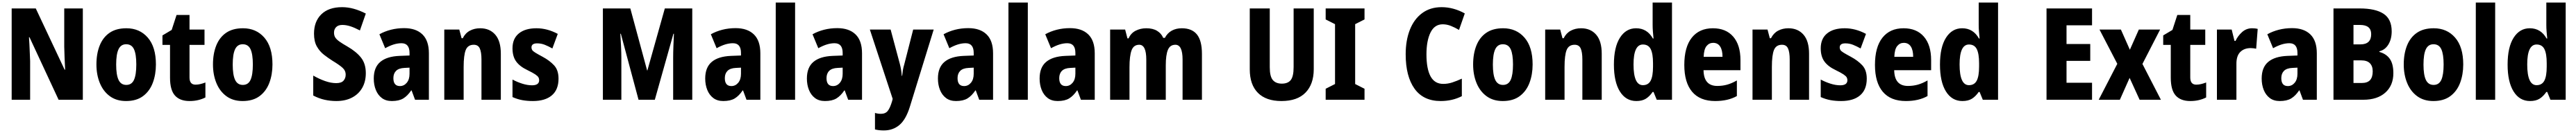

<svg xmlns="http://www.w3.org/2000/svg" viewBox="-20 -846 20090 1040"><path d="M626 -66H437L210 -555H206Q210 -497 211.5 -451.5Q213 -406 215 -369V-66H71V-780H259L484 -301H488Q485 -357 483.5 -399.5Q482 -442 481 -481V-780H626Z M1196 -342Q1196 -263 1171.5 -198Q1147 -133 1095.5 -94.5Q1044 -56 963 -56Q888 -56 836.5 -94Q785 -132 758.5 -197Q732 -262 732 -342Q732 -426 757.5 -490Q783 -554 834.5 -589.5Q886 -625 966 -625Q1069 -625 1132.5 -552Q1196 -479 1196 -342ZM886 -341Q886 -261 904.5 -221.5Q923 -182 965 -182Q1007 -182 1025 -221.5Q1043 -261 1043 -342Q1043 -422 1025 -461Q1007 -500 964 -500Q923 -500 904.5 -461Q886 -422 886 -341Z M1505 -184Q1523 -184 1542 -188.5Q1561 -193 1582 -201V-84Q1557 -71 1526 -63.5Q1495 -56 1458 -56Q1383 -56 1344.5 -99Q1306 -142 1306 -239V-495H1247V-569L1319 -612L1357 -729H1458V-615H1575V-495H1458V-240Q1458 -184 1505 -184Z M2105 -342Q2105 -263 2080.5 -198Q2056 -133 2004.5 -94.5Q1953 -56 1872 -56Q1797 -56 1745.5 -94Q1694 -132 1667.5 -197Q1641 -262 1641 -342Q1641 -426 1666.5 -490Q1692 -554 1743.5 -589.5Q1795 -625 1875 -625Q1978 -625 2041.5 -552Q2105 -479 2105 -342ZM1795 -341Q1795 -261 1813.5 -221.5Q1832 -182 1874 -182Q1916 -182 1934 -221.5Q1952 -261 1952 -342Q1952 -422 1934 -461Q1916 -500 1873 -500Q1832 -500 1813.5 -461Q1795 -422 1795 -341Z M2833 -274Q2833 -208 2805 -159Q2777 -110 2725.5 -83Q2674 -56 2603 -56Q2556 -56 2511.5 -66Q2467 -76 2423 -99V-255Q2468 -229 2514.5 -212.5Q2561 -196 2602 -196Q2642 -196 2659 -215Q2676 -234 2676 -262Q2676 -294 2651 -316.5Q2626 -339 2573 -371Q2540 -392 2506.5 -418Q2473 -444 2451 -483Q2429 -522 2429 -583Q2429 -678 2486 -734Q2543 -790 2648 -790Q2693 -790 2738.5 -777.5Q2784 -765 2833 -740L2787 -608Q2745 -630 2712.5 -640.5Q2680 -651 2650 -651Q2618 -651 2601.5 -634Q2585 -617 2585 -591Q2585 -568 2595 -552.5Q2605 -537 2627.5 -521Q2650 -505 2690 -482Q2759 -442 2796 -395Q2833 -348 2833 -274Z M3132 -626Q3224 -626 3274.5 -577Q3325 -528 3325 -429V-66H3217L3190 -139H3187Q3159 -97 3125.5 -76.5Q3092 -56 3036 -56Q2989 -56 2958 -79.5Q2927 -103 2911 -143Q2895 -183 2895 -232Q2895 -319 2946 -362Q2997 -405 3096 -409L3174 -412V-432Q3174 -508 3111 -508Q3082 -508 3051 -498.5Q3020 -489 2984 -469L2939 -578Q2980 -601 3029 -613.5Q3078 -626 3132 -626ZM3135 -315Q3090 -313 3069 -292Q3048 -271 3048 -235Q3048 -173 3099 -173Q3131 -173 3152.5 -199Q3174 -225 3174 -269V-317Z M3725 -625Q3799 -625 3842.5 -575Q3886 -525 3886 -426V-66H3735V-381Q3735 -438 3722 -467Q3709 -496 3675 -496Q3629 -496 3612.5 -455.5Q3596 -415 3596 -322V-66H3445V-615H3562L3580 -547H3589Q3609 -587 3644.5 -606Q3680 -625 3725 -625Z M4336 -231Q4336 -145 4284 -100.5Q4232 -56 4136 -56Q4091 -56 4053 -63Q4015 -70 3977 -87V-224Q4012 -205 4052.5 -192Q4093 -179 4129 -179Q4185 -179 4185 -219Q4185 -231 4179.5 -241Q4174 -251 4155 -264Q4136 -277 4093 -298Q4034 -326 4005.5 -365.5Q3977 -405 3977 -468Q3977 -544 4026.5 -584.5Q4076 -625 4164 -625Q4248 -625 4330 -581L4288 -467Q4258 -484 4229.5 -495.5Q4201 -507 4169 -507Q4125 -507 4125 -475Q4125 -464 4130.5 -455Q4136 -446 4154.5 -434.5Q4173 -423 4212 -402Q4266 -373 4301 -335.5Q4336 -298 4336 -231Z M4960 -66 4822 -582H4818Q4821 -539 4823.5 -484.5Q4826 -430 4826 -392V-66H4682V-780H4896L5027 -295H5029L5165 -780H5379V-66H5230V-395Q5230 -435 5232 -487.5Q5234 -540 5236 -582H5232L5087 -66Z M5717 -626Q5809 -626 5859.5 -577Q5910 -528 5910 -429V-66H5802L5775 -139H5772Q5744 -97 5710.5 -76.5Q5677 -56 5621 -56Q5574 -56 5543 -79.5Q5512 -103 5496 -143Q5480 -183 5480 -232Q5480 -319 5531 -362Q5582 -405 5681 -409L5759 -412V-432Q5759 -508 5696 -508Q5667 -508 5636 -498.5Q5605 -489 5569 -469L5524 -578Q5565 -601 5614 -613.5Q5663 -626 5717 -626ZM5720 -315Q5675 -313 5654 -292Q5633 -271 5633 -235Q5633 -173 5684 -173Q5716 -173 5737.5 -199Q5759 -225 5759 -269V-317Z M6181 -66H6030V-826H6181Z M6510 -626Q6602 -626 6652.5 -577Q6703 -528 6703 -429V-66H6595L6568 -139H6565Q6537 -97 6503.5 -76.5Q6470 -56 6414 -56Q6367 -56 6336 -79.5Q6305 -103 6289 -143Q6273 -183 6273 -232Q6273 -319 6324 -362Q6375 -405 6474 -409L6552 -412V-432Q6552 -508 6489 -508Q6460 -508 6429 -498.5Q6398 -489 6362 -469L6317 -578Q6358 -601 6407 -613.5Q6456 -626 6510 -626ZM6513 -315Q6468 -313 6447 -292Q6426 -271 6426 -235Q6426 -173 6477 -173Q6509 -173 6530.5 -199Q6552 -225 6552 -269V-317Z M6764 -615H6926L6998 -346Q7010 -299 7013 -253H7016Q7018 -275 7021.5 -296.5Q7025 -318 7033 -345L7102 -615H7262L7076 -11Q7045 89 6994.5 131.5Q6944 174 6873 174Q6853 174 6836 172Q6819 170 6804 166V37Q6826 44 6850 44Q6885 44 6903 22Q6921 0 6937 -53L6942 -73Z M7532 -626Q7624 -626 7674.5 -577Q7725 -528 7725 -429V-66H7617L7590 -139H7587Q7559 -97 7525.5 -76.5Q7492 -56 7436 -56Q7389 -56 7358 -79.5Q7327 -103 7311 -143Q7295 -183 7295 -232Q7295 -319 7346 -362Q7397 -405 7496 -409L7574 -412V-432Q7574 -508 7511 -508Q7482 -508 7451 -498.5Q7420 -489 7384 -469L7339 -578Q7380 -601 7429 -613.5Q7478 -626 7532 -626ZM7535 -315Q7490 -313 7469 -292Q7448 -271 7448 -235Q7448 -173 7499 -173Q7531 -173 7552.5 -199Q7574 -225 7574 -269V-317Z M7996 -66H7845V-826H7996Z M8325 -626Q8417 -626 8467.5 -577Q8518 -528 8518 -429V-66H8410L8383 -139H8380Q8352 -97 8318.5 -76.5Q8285 -56 8229 -56Q8182 -56 8151 -79.5Q8120 -103 8104 -143Q8088 -183 8088 -232Q8088 -319 8139 -362Q8190 -405 8289 -409L8367 -412V-432Q8367 -508 8304 -508Q8275 -508 8244 -498.5Q8213 -489 8177 -469L8132 -578Q8173 -601 8222 -613.5Q8271 -626 8325 -626ZM8328 -315Q8283 -313 8262 -292Q8241 -271 8241 -235Q8241 -173 8292 -173Q8324 -173 8345.5 -199Q8367 -225 8367 -269V-317Z M9197 -625Q9276 -625 9315 -576.5Q9354 -528 9354 -425V-66H9203V-380Q9203 -496 9147 -496Q9105 -496 9088.5 -456Q9072 -416 9072 -336V-66H8920V-380Q8920 -496 8865 -496Q8821 -496 8805 -452Q8789 -408 8789 -320V-66H8638V-615H8755L8773 -546H8782Q8800 -587 8837.5 -606Q8875 -625 8920 -625Q8971 -625 9004 -605Q9037 -585 9052 -550H9065Q9085 -588 9119 -606.5Q9153 -625 9197 -625Z M10226 -305Q10226 -188 10162 -122Q10098 -56 9974 -56Q9854 -56 9790.5 -120Q9727 -184 9727 -304V-780H9883V-320Q9883 -248 9907 -220Q9931 -192 9977 -192Q10025 -192 10047 -220.5Q10069 -249 10069 -321V-780H10226Z M10622 -66H10319V-152L10392 -189V-657L10319 -694V-780H10622V-694L10549 -657V-189L10622 -152Z M11232 -656Q11168 -656 11136.5 -591.5Q11105 -527 11105 -421Q11105 -308 11137 -249Q11169 -190 11236 -190Q11272 -190 11307 -201.5Q11342 -213 11381 -231V-94Q11307 -56 11216 -56Q11081 -56 11012 -152.5Q10943 -249 10943 -422Q10943 -530 10975.5 -613Q11008 -696 11071 -743Q11134 -790 11223 -790Q11270 -790 11315.5 -777.5Q11361 -765 11404 -741L11359 -612Q11327 -631 11295.5 -643.5Q11264 -656 11232 -656Z M11933 -342Q11933 -263 11908.5 -198Q11884 -133 11832.5 -94.5Q11781 -56 11700 -56Q11625 -56 11573.5 -94Q11522 -132 11495.5 -197Q11469 -262 11469 -342Q11469 -426 11494.5 -490Q11520 -554 11571.5 -589.5Q11623 -625 11703 -625Q11806 -625 11869.5 -552Q11933 -479 11933 -342ZM11623 -341Q11623 -261 11641.5 -221.5Q11660 -182 11702 -182Q11744 -182 11762 -221.5Q11780 -261 11780 -342Q11780 -422 11762 -461Q11744 -500 11701 -500Q11660 -500 11641.5 -461Q11623 -422 11623 -341Z M12311 -625Q12385 -625 12428.5 -575Q12472 -525 12472 -426V-66H12321V-381Q12321 -438 12308 -467Q12295 -496 12261 -496Q12215 -496 12198.5 -455.5Q12182 -415 12182 -322V-66H12031V-615H12148L12166 -547H12175Q12195 -587 12230.5 -606Q12266 -625 12311 -625Z M12742 -56Q12660 -56 12613.5 -131Q12567 -206 12567 -341Q12567 -477 12614 -551Q12661 -625 12740 -625Q12826 -625 12871 -545H12876Q12873 -574 12871 -600.5Q12869 -627 12869 -650V-826H13020V-66H12901L12876 -127H12869Q12845 -92 12816 -74Q12787 -56 12742 -56ZM12793 -180Q12835 -180 12853.5 -215Q12872 -250 12872 -325V-352Q12872 -426 12854 -462Q12836 -498 12793 -498Q12720 -498 12720 -342Q12720 -180 12793 -180Z M13339 -625Q13441 -625 13497.5 -559.5Q13554 -494 13554 -376V-297H13266Q13268 -174 13373 -174Q13414 -174 13450 -184Q13486 -194 13526 -217V-95Q13457 -56 13357 -56Q13238 -56 13177 -128.5Q13116 -201 13116 -338Q13116 -478 13174.5 -551.5Q13233 -625 13339 -625ZM13341 -511Q13310 -511 13289.5 -486Q13269 -461 13267 -402H13414Q13414 -454 13395.5 -482.5Q13377 -511 13341 -511Z M13928 -625Q14002 -625 14045.5 -575Q14089 -525 14089 -426V-66H13938V-381Q13938 -438 13925 -467Q13912 -496 13878 -496Q13832 -496 13815.5 -455.5Q13799 -415 13799 -322V-66H13648V-615H13765L13783 -547H13792Q13812 -587 13847.5 -606Q13883 -625 13928 -625Z M14539 -231Q14539 -145 14487 -100.5Q14435 -56 14339 -56Q14294 -56 14256 -63Q14218 -70 14180 -87V-224Q14215 -205 14255.5 -192Q14296 -179 14332 -179Q14388 -179 14388 -219Q14388 -231 14382.5 -241Q14377 -251 14358 -264Q14339 -277 14296 -298Q14237 -326 14208.5 -365.5Q14180 -405 14180 -468Q14180 -544 14229.5 -584.5Q14279 -625 14367 -625Q14451 -625 14533 -581L14491 -467Q14461 -484 14432.5 -495.5Q14404 -507 14372 -507Q14328 -507 14328 -475Q14328 -464 14333.5 -455Q14339 -446 14357.5 -434.5Q14376 -423 14415 -402Q14469 -373 14504 -335.5Q14539 -298 14539 -231Z M14826 -625Q14928 -625 14984.5 -559.5Q15041 -494 15041 -376V-297H14753Q14755 -174 14860 -174Q14901 -174 14937 -184Q14973 -194 15013 -217V-95Q14944 -56 14844 -56Q14725 -56 14664 -128.5Q14603 -201 14603 -338Q14603 -478 14661.5 -551.5Q14720 -625 14826 -625ZM14828 -511Q14797 -511 14776.5 -486Q14756 -461 14754 -402H14901Q14901 -454 14882.5 -482.5Q14864 -511 14828 -511Z M15285 -56Q15203 -56 15156.5 -131Q15110 -206 15110 -341Q15110 -477 15157 -551Q15204 -625 15283 -625Q15369 -625 15414 -545H15419Q15416 -574 15414 -600.5Q15412 -627 15412 -650V-826H15563V-66H15444L15419 -127H15412Q15388 -92 15359 -74Q15330 -56 15285 -56ZM15336 -180Q15378 -180 15396.5 -215Q15415 -250 15415 -325V-352Q15415 -426 15397 -462Q15379 -498 15336 -498Q15263 -498 15263 -342Q15263 -180 15336 -180Z M16296 -66H15941V-780H16296V-648H16097V-502H16282V-370H16097V-199H16296Z M16493 -347 16354 -615H16521L16591 -457L16661 -615H16827L16689 -346L16833 -66H16667L16589 -237L16513 -66H16348Z M17109 -184Q17127 -184 17146 -188.5Q17165 -193 17186 -201V-84Q17161 -71 17130 -63.5Q17099 -56 17062 -56Q16987 -56 16948.5 -99Q16910 -142 16910 -239V-495H16851V-569L16923 -612L16961 -729H17062V-615H17179V-495H17062V-240Q17062 -184 17109 -184Z M17544 -625Q17554 -625 17565 -624Q17576 -623 17588 -620L17576 -465Q17568 -467 17556.5 -468.5Q17545 -470 17534 -470Q17482 -470 17451.5 -439Q17421 -408 17422 -344V-66H17270V-615H17385L17407 -526H17415Q17432 -564 17465.5 -594.5Q17499 -625 17544 -625Z M17856 -626Q17948 -626 17998.5 -577Q18049 -528 18049 -429V-66H17941L17914 -139H17911Q17883 -97 17849.5 -76.5Q17816 -56 17760 -56Q17713 -56 17682 -79.5Q17651 -103 17635 -143Q17619 -183 17619 -232Q17619 -319 17670 -362Q17721 -405 17820 -409L17898 -412V-432Q17898 -508 17835 -508Q17806 -508 17775 -498.5Q17744 -489 17708 -469L17663 -578Q17704 -601 17753 -613.5Q17802 -626 17856 -626ZM17859 -315Q17814 -313 17793 -292Q17772 -271 17772 -235Q17772 -173 17823 -173Q17855 -173 17876.5 -199Q17898 -225 17898 -269V-317Z M18383 -780Q18507 -780 18570 -738Q18633 -696 18633 -601Q18633 -541 18607.5 -498.5Q18582 -456 18537 -445V-440Q18591 -425 18618.5 -385.5Q18646 -346 18646 -274Q18646 -178 18583.5 -122Q18521 -66 18412 -66H18179V-780ZM18389 -499Q18473 -499 18473 -579Q18473 -651 18386 -651H18335V-499ZM18335 -374V-197H18399Q18444 -197 18464.5 -220Q18485 -243 18485 -288Q18485 -329 18463 -351.5Q18441 -374 18395 -374Z M19191 -342Q19191 -263 19166.5 -198Q19142 -133 19090.5 -94.5Q19039 -56 18958 -56Q18883 -56 18831.5 -94Q18780 -132 18753.5 -197Q18727 -262 18727 -342Q18727 -426 18752.5 -490Q18778 -554 18829.5 -589.5Q18881 -625 18961 -625Q19064 -625 19127.5 -552Q19191 -479 19191 -342ZM18881 -341Q18881 -261 18899.5 -221.5Q18918 -182 18960 -182Q19002 -182 19020 -221.5Q19038 -261 19038 -342Q19038 -422 19020 -461Q19002 -500 18959 -500Q18918 -500 18899.5 -461Q18881 -422 18881 -341Z M19440 -66H19289V-826H19440Z M19712 -56Q19630 -56 19583.5 -131Q19537 -206 19537 -341Q19537 -477 19584 -551Q19631 -625 19710 -625Q19796 -625 19841 -545H19846Q19843 -574 19841 -600.5Q19839 -627 19839 -650V-826H19990V-66H19871L19846 -127H19839Q19815 -92 19786 -74Q19757 -56 19712 -56ZM19763 -180Q19805 -180 19823.5 -215Q19842 -250 19842 -325V-352Q19842 -426 19824 -462Q19806 -498 19763 -498Q19690 -498 19690 -342Q19690 -180 19763 -180Z"/></svg>

Font: Noto Sans Malayalam UI Condensed ExtraBold
Style: Regular
Weight: 800
Width: 3
Designer: Jelle Bosma - Monotype Design Team
Foundry: Monotype Imaging Inc.
Version: Version 2.104; ttfautohint (v1.8.4.7-5d5b)